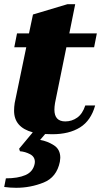

<svg xmlns="http://www.w3.org/2000/svg" viewBox="-25 -629 513 914"><path d="M381 -127H428Q408 -55 356 -22.5Q304 10 224 10Q201 10 190 9L166 37Q201 43 231.5 62.5Q262 82 262 122Q262 127 260 141Q245 215 182.5 240Q120 265 52 265Q23 265 -5 261L3 220Q60 220 96 204.5Q132 189 140 151Q141 148 141 142Q141 117 118 105Q95 93 70 91L66 79L131 1Q42 -23 42 -102Q42 -120 45 -139L100 -404H43L56 -470H113L132 -560L296 -609H333L305 -470H436L423 -404H291L237 -139Q234 -121 234 -107Q234 -51 286 -51Q317 -51 342.5 -69Q368 -87 381 -127Z"/></svg>

Font: Taviraj Black
Style: Italic
Weight: 900
Italic angle: -12°
Designer: Katatrad Team
Foundry: CadsonDemak
Version: Version 1.001